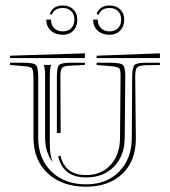

<svg xmlns="http://www.w3.org/2000/svg" viewBox="-20 -728 634 717"><path d="M197.3 -143.6 205.6 -147Q222.7 -74.2 301.8 -74.2Q358.9 -74.2 393.6 -112.8Q428.2 -151.4 428.2 -214.4L430.2 -440.9V-447.3Q430.2 -468.3 424.6 -473.4Q418.9 -478.5 395 -481L340.8 -485.4V-493.7H395Q429.7 -493.7 438.7 -485.6Q447.8 -477.5 447.8 -445.3V-440.9L445.8 -214.4Q445.8 -147.5 406.2 -106.4Q366.7 -65.4 301.8 -65.4Q215.8 -65.4 197.3 -143.6ZM170.9 -485.4Q170.4 -484.4 169.7 -482.4Q168.9 -480.5 168.9 -479.5Q166 -467.8 166 -441.4V-188Q166 -152.3 176.3 -122.6Q148.4 -160.2 148.4 -214.4V-441.4V-447.3Q148.4 -465.8 145.5 -479.5Q145.5 -480.5 144.5 -482.4Q143.6 -484.4 143.6 -485.4ZM577.1 -528.8V-511.2H340.8V-520ZM206.5 -231.4H192.4V-441.4Q192.4 -477.1 200.7 -485.4Q209 -493.7 244.6 -493.7H296.9V-485.4L243.2 -482.9Q218.3 -481.9 211.9 -474.9Q205.6 -467.8 205.6 -442.4ZM297.4 -528.8 296.9 -511.2H17.6V-520ZM122.6 -441.4V-214.4Q122.6 -135.7 171.9 -87.6Q221.2 -39.6 301.8 -39.6Q378.4 -39.6 425.3 -87.6Q472.2 -135.7 472.2 -214.4L473.6 -441.4Q474.1 -477.1 482.4 -485.4Q490.7 -493.7 526.4 -493.7H577.1V-485.4L523.4 -484.4Q498.5 -483.4 491.7 -475.6Q484.9 -467.8 484.9 -442.4L487.3 -214.4V-210.9Q487.3 -126.5 436.5 -78.6Q385.7 -30.8 301.8 -30.8Q212.4 -30.8 158.7 -80.3Q105 -129.9 105 -214.4V-441.4Q104 -467.3 99.1 -473.1Q94.2 -479 69.8 -481L17.6 -485.4V-493.7H69.8Q105.5 -493.7 114 -485.4Q122.6 -477.1 122.6 -441.4ZM340.8 -675.8Q352.1 -707.5 389.2 -707.5Q413.6 -707.5 428.7 -693.1Q443.8 -678.7 443.8 -654.8Q443.8 -629.4 428.7 -613.8Q413.6 -598.1 389.2 -598.1Q361.8 -598.1 344.7 -613.8Q327.6 -629.4 327.6 -654.8H345.2Q345.2 -634.8 357.2 -622.8Q369.1 -610.8 389.2 -610.8Q409.2 -610.8 420.9 -623Q432.6 -635.3 432.6 -654.8Q432.6 -674.8 420.7 -686.5Q408.7 -698.2 389.2 -698.2Q358.4 -698.2 348.1 -672.9ZM166 -675.8Q177.2 -707.5 214.4 -707.5Q238.8 -707.5 253.7 -693.1Q268.6 -678.7 268.6 -654.8Q268.6 -628.9 253.7 -613.5Q238.8 -598.1 214.4 -598.1Q187 -598.1 169.9 -613.8Q152.8 -629.4 152.8 -654.8H170.4Q170.4 -634.8 182.4 -622.8Q194.3 -610.8 214.4 -610.8Q234.4 -610.8 246.1 -623Q257.8 -635.3 257.8 -654.8Q257.8 -674.8 245.8 -686.5Q233.9 -698.2 214.4 -698.2Q183.6 -698.2 173.3 -672.9Z"/></svg>

Font: FoglihtenNo03
Style: Regular
Weight: 500
Version: Version 0.59